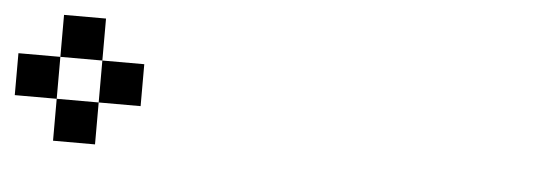

<svg xmlns="http://www.w3.org/2000/svg" viewBox="-31 -982 1061 380"><g transform="rotate(5 500.0 -792.0)"><path d="M83.3 -916.7H166.7V-833.3H83.3ZM0 -750V-833.3H83.3V-750ZM83.3 -750H166.7V-666.7H83.3ZM166.7 -833.3H250V-750H166.7Z"/></g></svg>

Font: GalmuriMono11 Regular
Style: Regular
Weight: 400
Designer: Lee Minseo (quiple)
Version: Version 2.399;hotconv 1.1.1;makeotfexe 2.6.0 DEVELOPMENT